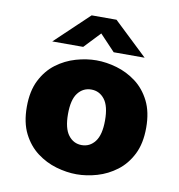

<svg xmlns="http://www.w3.org/2000/svg" viewBox="-81 -782 811 868"><g transform="rotate(10 325.0 -348.0)"><path d="M327 11Q281.5 11 233.2 -3Q185 -17 144.2 -47.8Q103.5 -78.5 78.2 -128.5Q53 -178.5 53 -251Q53 -323 78.2 -373Q103.5 -423 144.2 -453.5Q185 -484 233.2 -498Q281.5 -512 327 -512Q373 -512 421 -498Q469 -484 509.8 -453.5Q550.5 -423 575.8 -373Q601 -323 601 -251Q601 -178.5 575.8 -128.5Q550.5 -78.5 509.8 -47.8Q469 -17 421 -3Q373 11 327 11ZM327 -123Q364.5 -123 388.2 -154Q412 -185 412 -251Q412 -317 388.2 -347.5Q364.5 -378 327 -378Q289.5 -378 265.8 -347.5Q242 -317 242 -251Q242 -185 265.8 -154Q289.5 -123 327 -123ZM115 -561.5 270 -708.5H384L539 -561.5H397L327 -635.5L257 -561.5Z"/></g></svg>

Font: Trispace ExtraBold
Style: Regular
Weight: 800
Designer: Tyler Finck
Foundry: Etcetera Type Company
Version: Version 1.210; ttfautohint (v1.8.3)